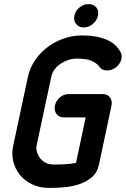

<svg xmlns="http://www.w3.org/2000/svg" viewBox="-20 -907 614 937"><path d="M388 -773Q365 -773 351.5 -790Q338 -807 343 -830Q348 -855 368.5 -871Q389 -887 412 -887Q437 -887 450 -871Q463 -855 458 -830Q453 -807 433 -790Q413 -773 388 -773ZM567 -656Q576 -639 573 -620Q570 -608 562.5 -596.5Q555 -585 544 -577Q524 -563 504 -563Q476 -563 464 -583Q455 -596 430.5 -608.5Q406 -621 354 -621Q334 -621 314 -614.5Q294 -608 276.5 -596.5Q259 -585 246.5 -568.5Q234 -552 230 -531L158 -194Q156 -184 159.5 -169Q163 -154 172.5 -139.5Q182 -125 199.5 -114.5Q217 -104 244 -104Q272 -104 298.5 -105.5Q325 -107 351 -112L398 -334H293Q268 -334 255.5 -351Q243 -368 248 -391Q253 -416 272.5 -432Q292 -448 317 -448H479Q504 -448 516.5 -432Q529 -416 524 -391L463 -104Q455 -65 428.5 -42.5Q402 -20 368 -8.5Q334 3 297 6.5Q260 10 232 10H220Q172 10 135.5 -8Q99 -26 76 -55Q53 -84 44.5 -120.5Q36 -157 44 -194L116 -531Q126 -577 152 -614.5Q178 -652 214 -678.5Q250 -705 292.5 -719.5Q335 -734 378 -734Q422 -734 453.5 -727.5Q485 -721 507.5 -710Q530 -699 544 -685Q558 -671 567 -656Z"/></svg>

Font: VDS
Style: Bold Italic
Weight: 700
Designer: artmaker
Foundry: artmaker
Version: Version 1.000 2009 initial release